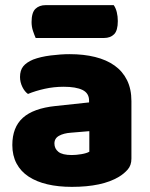

<svg xmlns="http://www.w3.org/2000/svg" viewBox="-20 -712 584 748"><path d="M260 -108Q277 -108 297.5 -111.5Q318 -115 328 -121V-201L256 -195Q228 -193 210 -183Q192 -173 192 -153Q192 -133 207.5 -120.5Q223 -108 260 -108ZM252 -501Q306 -501 350.5 -490Q395 -479 426.5 -456.5Q458 -434 475 -399.5Q492 -365 492 -318V-94Q492 -68 477.5 -51.5Q463 -35 443 -23Q378 16 260 16Q207 16 164.5 6Q122 -4 91.5 -24Q61 -44 44.5 -75Q28 -106 28 -147Q28 -216 69 -253Q110 -290 196 -299L327 -313V-320Q327 -349 301.5 -361.5Q276 -374 228 -374Q190 -374 154 -366Q118 -358 89 -346Q76 -355 67 -373.5Q58 -392 58 -412Q58 -438 70.5 -453.5Q83 -469 109 -480Q138 -491 177.5 -496Q217 -501 252 -501ZM119 -564Q114 -575 108.5 -591.5Q103 -608 103 -626Q103 -663 118 -677.5Q133 -692 158 -692H423Q431 -681 435 -664.5Q439 -648 439 -630Q439 -593 424.5 -578.5Q410 -564 385 -564Z"/></svg>

Font: Baloo Chettan
Style: Regular
Weight: 400
Designer: Maithili Shingre and Ek Type
Foundry: Ek Type
Version: Version 1.443;PS 1.000;hotconv 16.6.51;makeotf.lib2.5.65220;